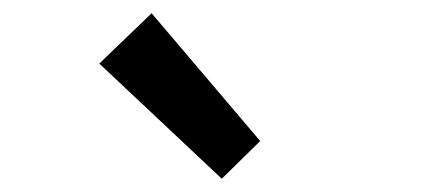

<svg xmlns="http://www.w3.org/2000/svg" viewBox="-20 -914 655 290"><path d="M315 -644 130 -818 209 -894 373 -701Z"/></svg>

Font: Source Han Sans TC Medium
Style: Regular
Weight: 500
Designer: Ryoko NISHIZUKA Ë•øÂ°öÊ∂ºÂ≠ê (kana, bopomofo & ideographs); Paul D. Hunt (Latin, Greek & Cyrillic); Sandoll Communicatio
Foundry: Adobe
Version: Version 2.004;hotconv 1.0.118;makeotfexe 2.5.65603